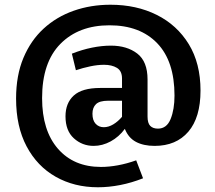

<svg xmlns="http://www.w3.org/2000/svg" viewBox="-20 -680 908 812"><path d="M394 112Q294 112 215.5 67.5Q137 23 92.5 -61Q48 -145 48 -263Q48 -361 79 -435Q110 -509 164.5 -559Q219 -609 291.5 -634.5Q364 -660 447 -660Q557 -660 643 -617Q729 -574 778.5 -493Q828 -412 828 -297Q828 -183 776.5 -123Q725 -63 634 -63Q587 -63 555 -80Q523 -97 508 -135Q483 -101 448 -82Q413 -63 376 -63Q328 -63 292.5 -95Q257 -127 257 -188Q257 -244 292 -276Q327 -308 404 -308H496V-348Q496 -380 474.5 -393Q453 -406 420 -406Q393 -406 362 -399.5Q331 -393 301 -383L284 -453Q327 -470 369 -478.5Q411 -487 449 -487Q517 -487 560.5 -453.5Q604 -420 604 -344V-187Q604 -159 615.5 -147.5Q627 -136 648 -136Q685 -136 701.5 -176.5Q718 -217 718 -276Q718 -421 645 -497Q572 -573 443 -573Q313 -573 235.5 -494.5Q158 -416 158 -265Q158 -128 225 -51Q292 26 407 26Q441 26 479 19Q517 12 556 -2L585 74Q537 93 488.5 102.5Q440 112 394 112ZM419 -142Q439 -142 459 -154Q479 -166 496 -186V-254H437Q401 -254 386 -239.5Q371 -225 371 -199Q371 -171 384.5 -156.5Q398 -142 419 -142Z"/></svg>

Font: Bitter
Style: Bold
Weight: 700
Designer: Sol Matas, and Bitter project Authors
Foundry: Sol Matas
Version: Version 2.001